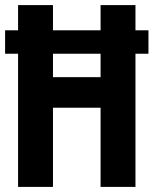

<svg xmlns="http://www.w3.org/2000/svg" viewBox="-20 -734 603 754"><path d="M51 0V-523H0V-615H51V-714H188V-615H375V-714H512V-615H563V-523H512V0H375V-311H188V0ZM188 -431H375V-523H188Z"/></svg>

Font: Noto Sans Mono SemiCondensed
Style: Bold
Weight: 700
Width: 4
Designer: Monotype Design Team
Foundry: Monotype Imaging Inc.
Version: Version 2.014